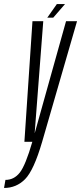

<svg xmlns="http://www.w3.org/2000/svg" viewBox="-96 -703 402 952"><path d="M25 0H113L286 -598H231.5L76.5 -44H76L118.5 -598H65ZM-76 229Q-15 229 28.2 185.5Q71.5 142 113 0L64.5 -0.5Q30.5 117 2 153Q-26.5 189 -69 189ZM138.5 -615.5H168L226.5 -683H186Z"/></svg>

Font: Anybody ExtraCondensed Light
Style: Italic
Weight: 300
Width: 2
Italic angle: -10°
Version: Version 1.113;gftools[0.9.25]